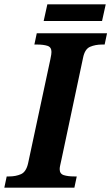

<svg xmlns="http://www.w3.org/2000/svg" viewBox="-42 -868 515 888"><path d="M-22 0 -11 -52H1Q31 -52 55 -62.5Q79 -73 88 -113L191 -594Q194 -607 195 -615.5Q196 -624 196 -628Q196 -650 177.5 -656Q159 -662 129 -662H117L128 -714H453L442 -662H430Q399 -662 374.5 -651.5Q350 -641 342 -600L242 -129Q239 -115 236.5 -104Q234 -93 234 -86Q234 -64 253 -58Q272 -52 301 -52H313L302 0ZM160 -771 177 -848H447L430 -771Z"/></svg>

Font: Noto Serif SemiCondensed
Style: Bold Italic
Weight: 700
Width: 4
Italic angle: -12°
Designer: Monotype Design Team
Foundry: Monotype Imaging Inc.
Version: Version 2.014